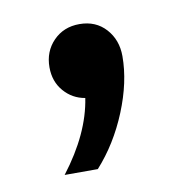

<svg xmlns="http://www.w3.org/2000/svg" viewBox="-45 -170 344 359"><g transform="rotate(-10 127.0 9.5)"><path d="M114 146H51Q104 77 114 11Q90 7 74 -11.5Q58 -30 58 -57Q58 -87 77.5 -107Q97 -127 127 -127Q158 -127 177 -106Q196 -85 196 -54Q196 -5 173.5 50Q151 105 114 146Z"/></g></svg>

Font: Wix Madefor Text Medium
Style: Regular
Weight: 500
Designer: Dalton Maag Ltd
Foundry: Dalton Maag Ltd
Version: Version 3.100